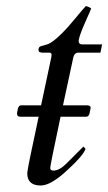

<svg xmlns="http://www.w3.org/2000/svg" viewBox="-20 -582 348 616"><path d="M44.9 -207.5Q34.7 -207.5 34.7 -217.3V-219.7L37.1 -231.9Q39.6 -244.1 47.9 -244.1H111.8L144.5 -397.9Q145.5 -402.8 145.5 -405.8Q145.5 -413.1 138.2 -413.1H116.2Q103.5 -413.1 103.5 -421.9Q103.5 -431.2 110.6 -433.6Q117.7 -436 122.6 -437Q127.4 -438 134.5 -440.7Q141.6 -443.4 153.3 -452.4Q165 -461.4 177 -473.4Q189 -485.4 200.7 -498.5Q212.4 -511.7 222.7 -524.4Q249 -556.2 255.4 -562.5Q266.1 -560.1 272.5 -554.7Q268.6 -544.4 262.2 -530.8Q255.9 -517.1 250 -502.9Q234.9 -468.3 232.4 -452.1V-450.2Q232.4 -439.5 244.1 -439.5H307.6L302.2 -413.1H231.4Q218.3 -413.1 214.8 -396L182.1 -244.1H259.8Q263.7 -244.1 267.6 -242.2Q271.5 -240.2 270.5 -234.4L267.6 -219.7Q265.1 -207.5 256.8 -207.5H174.3Q141.1 -51.3 141.1 -43Q141.1 -34.7 151.9 -34.7Q170.4 -34.7 193.4 -57.6L247.6 -111.8L254.4 -104.5Q247.6 -83.5 199.2 -39.1Q144 13.2 110.8 13.2Q67.4 13.2 67.4 -26.4Q67.4 -38.1 104 -207.5Z"/></svg>

Font: Cardo-Italic
Style: Italic
Weight: 400
Italic angle: -12°
Designer: David J. Perry
Foundry: David J. Perry
Version: Version 0.991